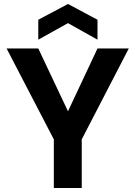

<svg xmlns="http://www.w3.org/2000/svg" viewBox="-20 -943 679 963"><path d="M250 0V-244L13 -700H172L336 -353H306L469 -700H626L390 -244V0ZM172 -744V-844L321 -923L469 -844V-744L321 -827Z"/></svg>

Font: DM Sans 18pt ExtraBold
Style: Regular
Weight: 800
Designer: Colophon Foundry, Jonny Pinhorn
Foundry: Colophon Foundry
Version: Version 4.004;gftools[0.9.30]